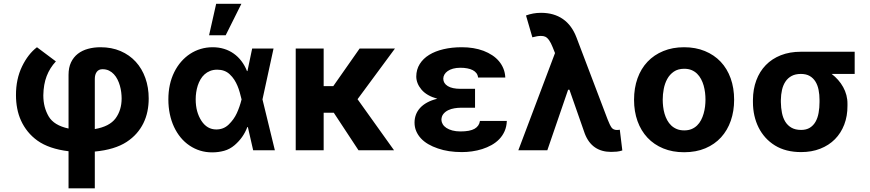

<svg xmlns="http://www.w3.org/2000/svg" viewBox="-20 -806 4667 1030"><path d="M98.4 -449.9Q130.7 -516.3 178.3 -552.6L279.8 -476.6Q247.5 -442.1 230.5 -398.1Q213.4 -354 212.4 -295.1Q212.4 -261.7 219.6 -233.8Q226.9 -206 241.1 -181.5Q269.5 -133.2 347.7 -116.5V-404.5Q347.7 -443.5 361 -471.4Q374.3 -499.3 397.5 -517.4Q420.8 -535.5 452.1 -544Q483.3 -552.6 519.2 -552.6Q578.8 -552.6 626.8 -532Q674.7 -511.4 708.3 -474.6Q741.8 -437.9 759.8 -387.4Q777.7 -337 777.7 -277.7Q777.7 -241.5 770.8 -208.1Q763.8 -174.7 749.3 -145.1Q734.7 -115.4 712.5 -90.2Q690.3 -65 659.4 -44.7Q595.9 -3.2 488.6 7.1V204.5H347.7V5.3Q242.9 -7.5 181.1 -51.5Q150.9 -73.2 129.1 -100.3Q107.2 -127.5 93 -158.6Q78.8 -189.6 72.3 -224.1Q65.7 -258.5 65.7 -295.1Q65.3 -381.4 98.4 -449.9ZM488.6 -113.6Q567.1 -127.1 599.8 -170.8Q632.5 -215.2 632.5 -277.7Q632.5 -293.3 630.3 -311.1Q628.2 -328.8 623.2 -346.2Q618.3 -363.6 610.3 -379.6Q602.3 -395.6 590.9 -407.8Q579.5 -420.1 564.5 -427.4Q549.4 -434.7 529.8 -434.7Q509.6 -434.7 499.1 -420.5Q488.6 -406.2 488.6 -382.8Z M883.2 -272.7Q883.2 -355.1 914.8 -419Q930.4 -450.6 952.1 -475.3Q973.7 -500 1000 -517.2Q1026.3 -534.4 1056.8 -543.5Q1087.4 -552.6 1120.7 -552.6Q1153.4 -552.6 1181.8 -543.9Q1210.2 -535.2 1233.7 -518.6Q1257.1 -502.1 1275.2 -478.3Q1293.3 -454.5 1305 -424.7H1307.5L1332.7 -545.5H1447.4L1388.1 -272.7L1454.5 0H1338.1L1309.7 -124.3H1306.8Q1295.8 -95.2 1278.9 -71.4Q1262.1 -47.6 1238.6 -27.3Q1212.7 -5.3 1182.2 3Q1151.6 11.4 1118.3 11.4Q1083.8 11.4 1053.8 2.1Q1023.8 -7.1 996.8 -25.2Q970.2 -43 949.2 -68.4Q928.3 -93.8 913.5 -125.4Q898.8 -157 891 -194.1Q883.2 -231.2 883.2 -272.7ZM1060.7 -157.7Q1090.9 -111.5 1140.6 -111.5Q1159.1 -111.5 1175.6 -117.7Q1192.1 -123.9 1206.3 -137.4Q1235.1 -165.1 1250.5 -199Q1266 -233 1275.6 -271.3L1275.9 -272.7L1275.6 -274.1Q1271 -293 1266 -310.9Q1261 -328.8 1253.9 -345.7Q1246.8 -362.6 1236.9 -378.2Q1226.9 -393.8 1212 -407.7Q1186.1 -432.2 1145.2 -432.2Q1123.9 -432.2 1107.1 -425.4Q1090.2 -418.7 1077.4 -407.1Q1064.6 -395.6 1055.6 -380Q1046.5 -364.3 1040.8 -346.8Q1035.2 -329.2 1032.5 -310.5Q1029.8 -291.9 1029.8 -273.8Q1029.8 -238.3 1037.6 -209.7Q1045.5 -181.1 1060.7 -157.7ZM1101.6 -616.8 1139.6 -785.5H1274.9L1190.7 -616.8Z M1716.3 -545.5V-343.8H1767.8L1909.1 -545.5H2098.7L1898.1 -273.8L2093.8 0H1903.1L1770.6 -201.3H1716.3V0H1566.4V-545.5Z M2203.8 -148.4Q2203.8 -170.5 2211.1 -190.3Q2218.4 -210.2 2233.5 -226.9Q2248.6 -243.6 2271.7 -256.2Q2294.7 -268.8 2326 -276.3Q2268.8 -292.3 2241.1 -325.3Q2213.4 -358.3 2213.1 -395.6Q2213.4 -433.2 2231.7 -462.5Q2250 -491.8 2282.3 -511.7Q2314.6 -531.6 2359.4 -542.1Q2404.1 -552.6 2457.4 -552.6Q2489.7 -552.6 2518.5 -547.9Q2547.2 -543.3 2573.9 -533.4Q2599.8 -523.4 2620.9 -509.4Q2642 -495.4 2657.1 -477.3Q2672.2 -459.2 2680.9 -437.3Q2689.6 -415.5 2690.7 -389.9H2544.7Q2543.3 -403.4 2535.9 -413.4Q2528.4 -423.3 2516 -429.7Q2503.6 -436.1 2486.7 -439.3Q2469.8 -442.5 2449.9 -442.5Q2427.6 -442.5 2410.3 -437.7Q2393.1 -432.9 2381.6 -424.7Q2370 -416.5 2364 -405.9Q2358 -395.2 2358 -383.5Q2358.3 -359 2381.9 -344.3Q2405.5 -329.5 2451 -329.5H2528.4V-228H2451Q2435.7 -228 2417.8 -225.1Q2399.9 -222.3 2384.4 -214.8Q2369 -207.4 2358.7 -194.8Q2348.4 -182.2 2348 -163Q2348.4 -150.9 2355.1 -139.6Q2361.9 -128.2 2374.8 -119.7Q2387.8 -111.2 2406.8 -106Q2425.8 -100.9 2450.3 -100.9Q2501.1 -100.9 2525.9 -115.2Q2550.8 -129.6 2554.7 -157.3H2698.9Q2697.8 -126.8 2687 -102.3Q2676.1 -77.8 2658.2 -59.3Q2640.3 -40.8 2616.7 -27.7Q2593 -14.6 2566.6 -6.2Q2540.1 2.1 2512.4 6Q2484.7 9.9 2458.1 9.9Q2384.6 9.9 2329.2 -9.6Q2300.4 -19.2 2277.2 -32.8Q2253.9 -46.5 2237.7 -64.1Q2221.6 -81.7 2212.7 -102.8Q2203.8 -123.9 2203.8 -148.4Z M2957.4 -521.3 2944.6 -553.3Q2926.5 -599.1 2905.2 -609Q2896.3 -613.3 2881.7 -613.3Q2863.3 -613.3 2835.9 -605.8L2801.8 -723Q2820.3 -729.8 2840 -733.5Q2859.7 -737.2 2882.5 -737.2Q2951.7 -737.2 2999.8 -703.8Q3047.9 -670.5 3072.8 -604.4L3239.3 -166.2Q3245.4 -150.9 3250.5 -139.9Q3255.7 -128.9 3260.7 -121.8Q3270.2 -108.7 3289.8 -108.7Q3293.7 -108.7 3297.9 -109.2Q3302.2 -109.7 3305 -110.1L3318.5 1.1Q3303.6 6 3288.5 7.5Q3273.4 8.9 3258.2 8.9Q3207.4 8.9 3171.9 -15.3Q3136.4 -39.4 3117.2 -89.1L3034.8 -324.6H3027.7L2916.2 0H2760.7Z M3649.9 -552.6Q3711.6 -552.6 3761.4 -532.1Q3811.1 -511.7 3846.1 -474.8Q3881 -437.9 3899.7 -385.8Q3918.3 -333.8 3918.3 -270.6Q3918.3 -209.9 3900.4 -158.4Q3882.5 -106.9 3848.2 -69.2Q3813.9 -31.6 3764 -10.5Q3714.1 10.7 3649.9 10.7Q3587.7 10.7 3538 -9.8Q3488.3 -30.2 3453.5 -67.3Q3418.7 -104.4 3400 -156.2Q3381.4 -208.1 3381.4 -270.6Q3381.4 -333.8 3400 -385.8Q3418.7 -437.9 3453.7 -474.8Q3488.6 -511.7 3538.4 -532.1Q3588.1 -552.6 3649.9 -552.6ZM3535.2 -271.7Q3535.2 -253.2 3537.5 -233.7Q3539.8 -214.1 3545.1 -195.8Q3550.4 -177.6 3559.3 -161.2Q3568.2 -144.9 3581 -132.8Q3593.8 -120.7 3611 -113.6Q3628.2 -106.5 3650.6 -106.5Q3672.9 -106.5 3690 -113.6Q3707 -120.7 3719.6 -133Q3732.2 -145.2 3740.8 -161.6Q3749.3 -177.9 3754.6 -196.4Q3759.9 -214.8 3762.3 -234.2Q3764.6 -253.6 3764.6 -271.7Q3764.6 -290.1 3762.3 -309.5Q3759.9 -328.8 3754.8 -347.1Q3749.6 -365.4 3740.9 -381.7Q3732.2 -398.1 3719.6 -410.5Q3707 -422.9 3690 -430Q3672.9 -437.1 3650.6 -437.1Q3617.2 -437.1 3594.8 -421.7Q3572.4 -406.2 3559.3 -382.1Q3546.2 -358 3540.7 -328.7Q3535.2 -299.4 3535.2 -271.7Z M4019.2 -258.5V-269.9Q4019.5 -327.4 4037.3 -375Q4055 -422.6 4088.1 -456.7Q4121.1 -490.8 4168.7 -509.6Q4216.3 -528.4 4276.3 -528.4H4565V-409.4H4441.4Q4460.2 -395.2 4476 -377.3Q4491.8 -359.4 4503.2 -338.8Q4514.6 -318.2 4520.6 -295.5Q4526.6 -272.7 4526.3 -248.6V-238.6Q4526.6 -183.6 4509.1 -137.8Q4491.5 -92 4459 -59.1Q4426.5 -26.3 4380.3 -8.2Q4334.2 9.9 4277.7 9.9Q4195 9.9 4137.4 -25.6Q4108.7 -43.3 4086.6 -67.6Q4064.6 -92 4049.7 -121.6Q4034.8 -151.3 4027 -185.7Q4019.2 -220.2 4019.2 -258.5ZM4277.7 -109Q4305.4 -109 4324.4 -120.7Q4343.4 -132.5 4354.9 -152.7Q4366.5 -172.9 4371.4 -200.3Q4376.4 -227.6 4376.4 -258.5V-269.9Q4376.4 -298.3 4371.4 -323.5Q4366.5 -348.7 4354.8 -367.9Q4343 -387.1 4323.9 -398.3Q4304.7 -409.4 4276.3 -409.4Q4246.8 -409.4 4226.4 -398.3Q4206 -387.1 4193.4 -367.9Q4180.8 -348.7 4175.1 -323.5Q4169.4 -298.3 4169 -269.9V-258.5Q4169.4 -227.6 4174.9 -200.3Q4180.4 -172.9 4193 -152.7Q4205.6 -132.5 4226.4 -120.7Q4247.2 -109 4277.7 -109Z"/></svg>

Font: Inter P
Style: Bold
Weight: 700
Designer: Rasmus Andersson
Foundry: rsms
Version: Version 3.018;git-588b23468